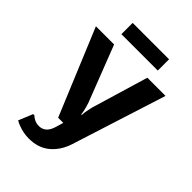

<svg xmlns="http://www.w3.org/2000/svg" viewBox="-253 -963 1082 1082"><g transform="rotate(45 287.5 -422.5)"><path d="M143 -770V-860H433V-770ZM190 15Q147 15 108 0Q90 -6 75 -15L110 -100H120Q130 -90 137 -87Q156 -75 180 -75Q231 -75 250 -135L265 -185H224L10 -700H155L285 -365Q293 -342 299 -314Q301 -306 303 -290H307Q307 -298 309 -314Q318 -360 320 -365L420 -700H565L385 -135Q363 -67 314 -26Q265 15 190 15Z"/></g></svg>

Font: Scada
Style: Bold
Weight: 700
Designer: Jovanny Lemonad
Foundry: Jovanny Lemonad
Version: Version 4.100;PS 004.100;hotconv 1.0.88;makeotf.lib2.5.64775